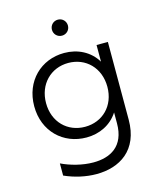

<svg xmlns="http://www.w3.org/2000/svg" viewBox="-133 -821 932 1113"><g transform="rotate(-15 333.5 -264.5)"><path d="M117 82V155C177 182 244 197 307 197C446 197 568 124 568 -60V-526H500V-426C459 -494 387 -530 306 -530C167 -530 59 -427 59 -276C59 -125 167 -23 306 -23C385 -23 455 -57 497 -122V-57C497 82 408 127 307 127C242 127 171 108 117 82ZM314 -85C209 -85 130 -162 130 -276C130 -389 209 -468 314 -468C419 -468 498 -390 498 -276C498 -162 419 -85 314 -85ZM321 -630C348 -630 369 -651 369 -678C369 -705 348 -726 321 -726C294 -726 273 -705 273 -678C273 -651 294 -630 321 -630Z"/></g></svg>

Font: Chess Sans
Style: Regular
Weight: 400
Designer: Wolf Bōese
Foundry: Wolf Bōese
Version: Version 7.223;Glyphs 3.3 (3306)